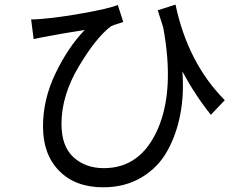

<svg xmlns="http://www.w3.org/2000/svg" viewBox="-20 -757 1040 822"><path d="M942.4 -328.1 882.8 -265.6Q816.4 -347.7 760.7 -451.2Q768.6 -355.5 752 -268.1Q735.4 -180.7 695.8 -109.9Q656.2 -39.1 585.4 2.9Q514.6 44.9 421.9 44.9Q302.7 44.9 233.4 -25.4Q164.1 -95.7 164.1 -215.8Q164.1 -332 217.8 -443.4Q271.5 -554.7 342.8 -628.9Q238.3 -612.3 178.7 -600.6Q145.5 -594.7 124 -589.8L113.3 -673.8Q139.6 -673.8 166 -676.8Q235.4 -682.6 339.4 -701.2Q443.4 -719.7 484.4 -735.4L507.8 -663.1Q503.9 -661.1 492.2 -657.7Q480.5 -654.3 470.7 -650.9Q460.9 -647.5 455.1 -644.5Q390.6 -595.7 316.9 -471.7Q243.2 -347.7 243.2 -226.6Q243.2 -130.9 294.4 -84Q345.7 -37.1 424.8 -37.1Q582 -37.1 655.3 -204.1Q728.5 -371.1 678.7 -639.6Q667 -674.8 655.3 -712.9L731.4 -737.3Q784.2 -487.3 942.4 -328.1Z"/></svg>

Font: Gen Shin Gothic Regular
Style: Regular
Weight: 400
Designer: [Source Han Sans]
Ryoko NISHIZUKA  (kana & ideographs); Paul D. Hunt (Latin, Greek & Cyrillic); Wenlong ZHANG  (bopomofo
Version: Version 1.002.20150607